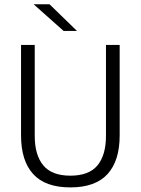

<svg xmlns="http://www.w3.org/2000/svg" viewBox="-20 -844 642 876"><path d="M301 11Q186.5 11 131.2 -50Q76 -111 76 -225.5V-639H138.5V-224Q138.5 -136.5 177.5 -89.5Q216.5 -42.5 301 -42.5Q386 -42.5 424.8 -89.5Q463.5 -136.5 463.5 -224V-639H526V-225.5Q526 -111 470.8 -50Q415.5 11 301 11ZM206 -824.5 330 -704V-703H270L134.5 -823.5V-824.5Z"/></svg>

Font: Anek Gujarati Light
Style: Regular
Weight: 300
Designer: Mrunmayee Ghaisas (Gujarati), Yesha Goshar (Latin)
Foundry: Ek Type
Version: Version 1.003